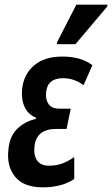

<svg xmlns="http://www.w3.org/2000/svg" viewBox="-20 -795 482 825"><path d="M164 10Q82 10 45 -35.5Q8 -81 16 -151Q21 -209 53.5 -241Q86 -273 134 -284L135 -289Q101 -303 86 -335Q71 -367 75 -411Q81 -475 126 -513.5Q171 -552 248 -552Q286 -552 318 -543.5Q350 -535 377 -515L339 -429Q299 -459 251 -459Q183 -459 178 -397Q175 -368 188.5 -348Q202 -328 237 -328H284L266 -241H221Q136 -241 128 -165Q124 -128 139.5 -105.5Q155 -83 190 -83Q221 -83 246 -92Q271 -101 299 -120V-26Q271 -7 236.5 1.5Q202 10 164 10ZM224 -605 227 -617 308 -775H442L440 -766L304 -605Z"/></svg>

Font: Noto Sans Condensed SemiBold
Style: Italic
Weight: 600
Width: 3
Italic angle: -12°
Designer: Monotype Design Team
Foundry: Monotype Imaging Inc.
Version: Version 2.013; ttfautohint (v1.8.4.7-5d5b)